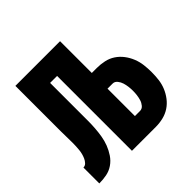

<svg xmlns="http://www.w3.org/2000/svg" viewBox="-139 -649 778 778"><g transform="rotate(-45 250.0 -260.0)"><path d="M9 0V-91Q19 -91 26 -98.5Q33 -106 37 -115Q41 -124 43.5 -133.5Q46 -143 47 -153Q48 -163 48.5 -173Q49 -183 49 -192Q49 -210 48.5 -227Q48 -244 48 -261V-520H304V-338H333Q354 -338 375 -333.5Q396 -329 413.5 -317.5Q431 -306 444 -289Q457 -272 465 -252Q473 -232 475.5 -211Q478 -190 478 -169Q478 -148 475.5 -127Q473 -106 465 -86.5Q457 -67 444 -50Q431 -33 413.5 -21.5Q396 -10 375 -5Q354 0 333 0H196V-429H156V-254Q156 -233 156 -212Q156 -191 154.5 -170Q153 -149 149.5 -128Q146 -107 138.5 -87.5Q131 -68 119 -50Q107 -32 89.5 -20Q72 -8 51.5 -4Q31 0 9 0ZM304 -91H333Q345 -91 353 -100.5Q361 -110 364.5 -121.5Q368 -133 369.5 -145Q371 -157 371 -169Q371 -181 369.5 -193Q368 -205 364.5 -216.5Q361 -228 353 -238Q345 -248 333 -248H304Z"/></g></svg>

Font: Iosevka SS18 Extrabold
Style: Regular
Weight: 800
Monospace: yes
Designer: Belleve Invis
Foundry: Belleve Invis
Version: Version 25.1.1; ttfautohint (v1.8.4)